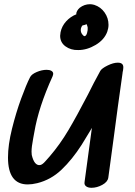

<svg xmlns="http://www.w3.org/2000/svg" viewBox="-20 -933 640 913"><path d="M540 -635Q570 -635 566 -607Q566 -604 565 -598Q564 -592 563 -589V-587Q553 -520 540.5 -426.5Q528 -333 521 -280L495 -88Q492 -68 466.5 -54Q441 -40 415 -40Q399 -40 389.5 -47Q380 -54 382 -67Q393 -153 417 -325L407 -308Q381 -264 368 -244Q323 -174 272.5 -126Q222 -78 157 -62Q132 -56 112 -56Q18 -56 18 -184Q18 -244 37 -320.5Q56 -397 80.5 -464Q105 -531 123 -566Q130 -580 154.5 -590.5Q179 -601 202 -601Q216 -601 224.5 -596Q233 -591 233 -582Q233 -578 230 -570Q163 -423 143 -303L138 -276Q130 -234 130 -212Q130 -201 131 -196Q143 -145 170 -148Q181 -149 196.5 -167Q212 -185 216 -189Q265 -246 305 -313.5Q345 -381 398 -483Q425 -538 457 -596Q464 -608 491.5 -621.5Q519 -635 540 -635ZM496 -815Q496 -799 490 -782Q476 -744 435 -719.5Q394 -695 352 -695Q317 -694 291.5 -712.5Q266 -731 266 -763Q266 -768 268 -780Q274 -809 294.5 -831.5Q315 -854 343 -865Q342 -873 347 -881.5Q352 -890 359 -896Q381 -913 408 -913Q417 -913 428 -910Q459 -900 477.5 -873.5Q496 -847 496 -815ZM397 -802Q396 -808 392 -818Q383 -814 372 -812L368 -806Q364 -799 364 -790Q364 -785 365 -782Q366 -776 372 -768.5Q378 -761 382 -761Q390 -762 394 -776Q398 -790 397 -802Z"/></svg>

Font: Sedgwick Ave
Style: Regular
Weight: 400
Designer: Kevin Burke, Pedro Vergani
Foundry: Google, Inc.
Version: Version 1.000